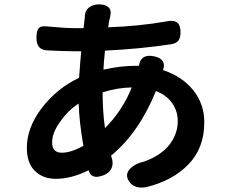

<svg xmlns="http://www.w3.org/2000/svg" viewBox="-20 -813 1040 876"><path d="M459 -228.5Q539.1 -308.6 581.1 -414.1Q515.6 -413.1 448.2 -391.6V-389.6Q448.2 -303.7 459 -228.5ZM252 -253.9Q217.8 -206.1 217.8 -163.1Q217.8 -116.2 262.7 -116.2Q302.7 -116.2 360.4 -147.5Q341.8 -253.9 338.9 -340.8Q286.1 -305.7 252 -253.9ZM486.3 -102.5Q500 -69.3 488.3 -44.4Q476.6 -19.5 441.4 -9.8Q396.5 3.9 384.8 -34.2Q383.8 -35.2 383.8 -36.1Q305.7 2.9 234.4 2.9Q176.8 2.9 139.6 -32.7Q102.5 -68.4 102.5 -138.7Q102.5 -230.5 170.4 -319.8Q238.3 -409.2 340.8 -458Q346.7 -540 350.6 -579.1H320.3Q277.3 -579.1 197.3 -583Q147.5 -584 146.5 -636.7Q145.5 -669.9 155.8 -683.1Q166 -696.3 195.3 -692.4Q275.4 -684.6 324.2 -684.6H361.3L367.2 -737.3V-739.3Q368.2 -765.6 387.2 -779.8Q406.2 -793.9 435.5 -793Q462.9 -792 476.1 -778.8Q489.3 -765.6 483.4 -742.2V-740.2Q475.6 -710 473.6 -688.5Q616.2 -693.4 742.2 -715.8Q803.7 -728.5 803.7 -667Q803.7 -641.6 794.4 -628.4Q785.2 -615.2 761.7 -611.3Q620.1 -589.8 459 -582Q453.1 -525.4 452.1 -495.1Q527.3 -512.7 596.7 -512.7H614.3V-514.6Q623 -569.3 684.6 -555.7Q740.2 -543 724.6 -495.1Q723.6 -494.1 723.6 -493.2Q810.5 -464.8 861.3 -401.9Q912.1 -338.9 912.1 -254.9Q912.1 -137.7 839.8 -63Q767.6 11.7 646.5 41Q590.8 49.8 568.4 13.7Q548.8 -16.6 572.8 -42Q596.7 -67.4 638.7 -76.2Q715.8 -104.5 753.4 -153.3Q791 -202.1 791 -260.7Q791 -305.7 765.6 -342.3Q740.2 -378.9 691.4 -397.5Q613.3 -206.1 486.3 -102.5Z"/></svg>

Font: GenSenMaruGothic TW TTF Bold
Style: Regular
Weight: 700
Version: Version 1.301